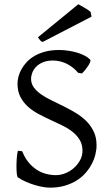

<svg xmlns="http://www.w3.org/2000/svg" viewBox="-20 -864 516 899"><path d="M432.1 -184.1Q432.1 -162.1 426.3 -139.2Q420.4 -116.2 408.4 -94Q396.5 -71.8 378.7 -52Q360.8 -32.2 336.7 -17.6Q312.5 -2.9 282 5.9Q251.5 14.6 214.8 14.6Q198.7 14.6 179.7 11.2Q160.6 7.8 140.6 1.7Q120.6 -4.4 100.8 -13.2Q81.1 -22 64 -33.2Q60.5 -35.2 58.8 -49.8Q57.1 -64.5 57.1 -84.2Q57.1 -104 58.6 -124.5Q60.1 -145 64 -158.2L84 -155.8Q95.2 -127 112.1 -106Q128.9 -85 149.4 -71Q169.9 -57.1 193.6 -50.5Q217.3 -43.9 242.2 -43.9Q264.2 -43.9 286.4 -53Q308.6 -62 326.2 -77.6Q343.8 -93.3 355 -114Q366.2 -134.8 366.2 -158.2Q366.2 -188 353 -209.5Q339.8 -231 318.6 -247.6Q297.4 -264.2 270 -277.3Q242.7 -290.5 214.1 -303.7Q185.5 -316.9 158.2 -331.5Q130.9 -346.2 109.6 -365.7Q88.4 -385.3 75.2 -410.9Q62 -436.5 62 -472.2Q62 -487.3 66.4 -504.9Q70.8 -522.5 80.6 -540Q90.3 -557.6 105.7 -574Q121.1 -590.3 142.8 -602.8Q164.6 -615.2 192.9 -622.6Q221.2 -629.9 256.8 -629.9Q278.8 -629.9 301 -626.5Q323.2 -623 342.5 -617.2Q361.8 -611.3 377.4 -603Q393.1 -594.7 401.9 -585Q405.3 -582 402.1 -573.5Q398.9 -564.9 392.3 -554.9Q385.7 -544.9 377.7 -535.2Q369.6 -525.4 363.8 -520L346.2 -522.9Q332.5 -539.1 317.6 -550Q302.7 -561 287.4 -567.9Q272 -574.7 256.8 -577.6Q241.7 -580.6 228 -580.6Q200.7 -580.6 181.4 -572.5Q162.1 -564.5 149.7 -551.8Q137.2 -539.1 131.3 -523.9Q125.5 -508.8 125.5 -495.1Q125.5 -472.2 138.7 -454.3Q151.9 -436.5 173.3 -421.6Q194.8 -406.7 222.4 -393.6Q250 -380.4 278.8 -366Q307.6 -351.6 335.2 -335Q362.8 -318.4 384.3 -296.9Q405.8 -275.4 418.9 -247.8Q432.1 -220.2 432.1 -184.1ZM179.7 -667.5Q171.4 -670.9 167.7 -675.5Q164.1 -680.2 157.7 -689.5L346.7 -844.2Q351.6 -841.3 359.9 -836.7Q368.2 -832 377 -826.9Q385.7 -821.8 393.1 -816.9Q400.4 -812 404.3 -808.1L408.7 -786.1Z"/></svg>

Font: Gentium Unicode
Style: Regular
Weight: 400
Version: Version 1.009